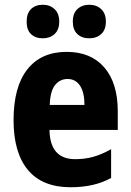

<svg xmlns="http://www.w3.org/2000/svg" viewBox="-20 -777 549 807"><path d="M260 -559Q362 -559 418.5 -493.5Q475 -428 475 -309V-231H188Q190 -108 296 -108Q337 -108 372.5 -118Q408 -128 447 -150V-29Q377 10 277 10Q158 10 97.5 -62.5Q37 -135 37 -272Q37 -412 95 -485.5Q153 -559 260 -559ZM264 -445Q232 -445 211.5 -419.5Q191 -394 189 -336H335Q335 -388 316.5 -416.5Q298 -445 264 -445ZM92 -686Q92 -721 110.5 -739Q129 -757 160 -757Q190 -757 209.5 -738.5Q229 -720 229 -686Q229 -652 209.5 -634Q190 -616 160 -616Q129 -616 110.5 -633.5Q92 -651 92 -686ZM286 -686Q286 -721 305.5 -739Q325 -757 355 -757Q386 -757 405.5 -738.5Q425 -720 425 -686Q425 -652 405.5 -634Q386 -616 355 -616Q324 -616 305 -634Q286 -652 286 -686Z"/></svg>

Font: Noto Sans Armenian Condensed ExtraBold
Style: Regular
Weight: 800
Width: 3
Designer: Monotype Design Team
Foundry: Monotype Imaging Inc.
Version: Version 2.008; ttfautohint (v1.8.4.7-5d5b)